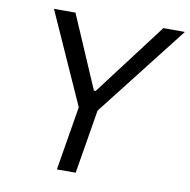

<svg xmlns="http://www.w3.org/2000/svg" viewBox="-81 -807 876 886"><g transform="rotate(10 357.0 -363.5)"><path d="M100.9 -727.3 292.6 -299.7 242.9 0H331L380.7 -299.7L714.5 -727.3H613.6L356.5 -387.8H348L201.7 -727.3Z"/></g></svg>

Font: Margiela Sans
Style: Italic
Weight: 400
Italic angle: -9.39999°
Designer: Stefan Endress, Andreas Faust
Version: Version 1.100;FEAKit 1.0